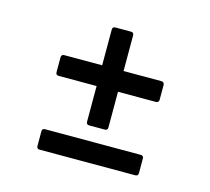

<svg xmlns="http://www.w3.org/2000/svg" viewBox="-69 -556 627 572"><g transform="rotate(15 244.5 -270.0)"><path d="M221 -173Q212 -173 212 -182V-292H95Q86 -292 86 -301V-346Q86 -356 95 -356H212V-466Q212 -475 221 -475H269Q278 -475 278 -466V-356H394Q404 -356 404 -346V-301Q404 -292 394 -292H278V-182Q278 -173 269 -173ZM97 -65Q88 -65 88 -74V-119Q88 -128 97 -128H392Q401 -128 401 -119V-74Q401 -65 392 -65Z"/></g></svg>

Font: Sofia Sans Condensed
Style: Regular
Weight: 400
Designer: Botio Nikoltchev, Ani Petrova
Foundry: lettersoup
Version: Version 4.100